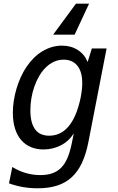

<svg xmlns="http://www.w3.org/2000/svg" viewBox="-20 -808 642 1043"><path d="M392.6 -788.1H463.9L385.3 -619.6H268.6ZM184.6 214.8Q142.6 214.8 104 208Q65.4 201.2 28.8 188L46.9 99.1Q82.5 121.1 120.6 132.1Q158.7 143.1 199.7 143.1Q236.8 143.1 264.4 133.3Q292 123.5 312.3 103Q332.5 82.5 346.2 50.5Q359.9 18.6 369.1 -25.9L380.9 -83Q352.1 -39.1 308.8 -17.6Q265.6 3.9 216.3 3.9Q177.7 3.9 147 -9.3Q116.2 -22.5 94.5 -47.9Q72.8 -73.2 61.3 -110.4Q49.8 -147.5 49.8 -195.8Q49.8 -227.5 54.9 -260.7Q60.1 -293.9 69.6 -326.2Q79.1 -358.4 92.8 -388.7Q106.4 -418.9 124 -444.8Q142.1 -471.7 163.8 -493.2Q185.5 -514.6 210.2 -529.5Q234.9 -544.4 261.7 -552.2Q288.6 -560.1 316.4 -560.1Q365.7 -560.1 402.6 -536.4Q439.5 -512.7 456.1 -471.2L479 -544.9H559.1L460 -35.2Q447.3 29.3 425.3 76.4Q403.3 123.5 370.1 154.3Q336.9 185.1 291 200Q245.1 214.8 184.6 214.8ZM247.6 -70.8Q328.6 -70.8 376 -155.8Q387.7 -176.8 397 -202.1Q406.2 -227.5 412.8 -254.2Q419.4 -280.8 423.1 -306.9Q426.8 -333 426.8 -355.5Q426.8 -418.9 399.9 -451.4Q373 -483.9 325.7 -483.9Q297.9 -483.9 273.4 -472.7Q249 -461.4 229 -441.9Q209 -422.4 193.4 -395.8Q177.7 -369.1 167 -338.6Q156.2 -308.1 150.6 -275.1Q145 -242.2 145 -209.5Q145 -172.4 152.1 -146.2Q159.2 -120.1 172.4 -103.3Q185.5 -86.4 204.6 -78.6Q223.6 -70.8 247.6 -70.8Z"/></svg>

Font: Hack
Style: Italic
Weight: 400
Italic angle: -11°
Monospace: yes
Designer: Christopher Simpkins
Foundry: Christopher Simpkins
Version: Version 2.019; ttfautohint (v1.4.1) -l 4 -r 80 -G 350 -x 0 -